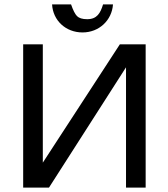

<svg xmlns="http://www.w3.org/2000/svg" viewBox="-20 -850 763 870"><path d="M202 0 551 -545V0H640V-649H523L174 -113V-649H85V0ZM375 -763C353 -763 338 -768 329 -777C320 -786 311 -804 302 -830H216C220 -757 278 -703 354 -703C429 -703 487 -758 492 -830H447C435 -791 420 -763 375 -763Z"/></svg>

Font: Gamestation Text
Style: Bold
Weight: 400
Designer: Jonas Hecksher
Foundry: Jonas Hecksher, Playtypeª, e-types AS
Version: Version 1.003